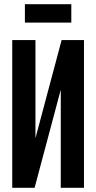

<svg xmlns="http://www.w3.org/2000/svg" viewBox="-20 -890 456 910"><path d="M378 0H268V-465L144 0H38V-700H148V-235L272 -700H378ZM98 -783V-870H318V-783Z"/></svg>

Font: Tektur Condensed Medium
Style: Regular
Weight: 500
Width: 3
Designer: Adam Jagosz
Foundry: Adam Jagosz
Version: Version 1.005;gftools[0.9.30]